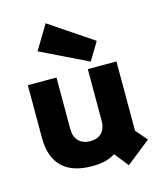

<svg xmlns="http://www.w3.org/2000/svg" viewBox="-125 -900 869 1036"><g transform="rotate(-15 310.0 -382.0)"><path d="M465 46 403 -32Q380 -17 349 -8.5Q318 0 274 0Q162 0 106 -55.5Q50 -111 50 -216V-512H210V-225Q210 -180 234 -156.5Q258 -133 298 -133Q339 -133 362 -156.5Q385 -180 385 -225V-512H545V-125L600 -61ZM411 -547 148 -675 229 -810 471 -647Z"/></g></svg>

Font: Braah One
Style: Regular
Weight: 400
Designer: Ashish Kumar
Foundry: Ashish Kumar
Version: Version 1.001; ttfautohint (v1.8.4.7-5d5b);gftools[0.9.29]